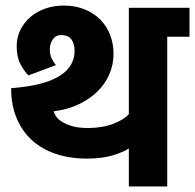

<svg xmlns="http://www.w3.org/2000/svg" viewBox="-20 -670 701 690"><path d="M50 -356Q104 -362 142 -374Q180 -386 203.5 -403.5Q227 -421 237.5 -442Q248 -463 248 -487Q248 -513 237 -528Q226 -543 203 -544Q182 -545 170.5 -529.5Q159 -514 159 -492Q159 -474 165.5 -460.5Q172 -447 181 -436L82 -399Q68 -413 54 -438.5Q40 -464 40 -503Q40 -536 53.5 -563Q67 -590 90 -609.5Q113 -629 143.5 -639.5Q174 -650 209 -650Q251 -650 284 -636.5Q317 -623 340 -600Q363 -577 375.5 -545Q388 -513 388 -477Q388 -437 372.5 -402Q357 -367 329 -340Q301 -313 261.5 -294.5Q222 -276 173 -270Q175 -261 182.5 -250.5Q190 -240 205 -231Q220 -222 242 -216Q264 -210 296 -210Q347 -210 386.5 -225Q426 -240 443 -260V-642H661V-538H581V0H443V-137Q432 -127 391 -113.5Q350 -100 293 -100Q231 -100 180.5 -117Q130 -134 94.5 -166.5Q59 -199 39.5 -246Q20 -293 20 -353Z"/></svg>

Font: Mukta ExtraBold
Style: Regular
Weight: 800
Designer: Girish Dalvi and Yashodeep Gholap
Foundry: Ek Type
Version: Version 2.538;PS 1.002;hotconv 16.6.51;makeotf.lib2.5.65220;